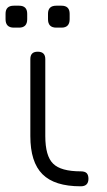

<svg xmlns="http://www.w3.org/2000/svg" viewBox="-22 -654 374 674"><path d="M261.5 0C261.5 0 261.5 0 261.5 0C200 0 155.5 -14 127 -42.5C98.5 -71 84.5 -115.5 84.5 -176.5C84.5 -176.5 84.5 -176.5 84.5 -176.5C84.5 -176.5 84.5 -446.5 84.5 -446.5C84.5 -464 93 -472.5 110.5 -472.5C110.5 -472.5 110.5 -472.5 110.5 -472.5C128 -472.5 137 -464 137 -446.5C137 -446.5 137 -446.5 137 -446.5C137 -446.5 137 -176.5 137 -176.5C137 -130 146 -97.5 164.5 -79.5C182.5 -61.5 215 -52.5 261.5 -52.5C261.5 -52.5 261.5 -52.5 261.5 -52.5C271 -52.5 278 -50.5 282.5 -46C286.5 -41.5 288.5 -35 288.5 -26.5C288.5 -26.5 288.5 -26.5 288.5 -26.5C288.5 -9 279.5 0 261.5 0ZM45 -557C45 -557 26.5 -557 26.5 -557C7 -557 -2.5 -567 -2.5 -586.5C-2.5 -586.5 -2.5 -586.5 -2.5 -586.5C-2.5 -586.5 -2.5 -605.5 -2.5 -605.5C-2.5 -624.5 7 -634 26.5 -634C26.5 -634 26.5 -634 26.5 -634C26.5 -634 45 -634 45 -634C64 -634 73.5 -624.5 73.5 -605.5C73.5 -605.5 73.5 -605.5 73.5 -605.5C73.5 -605.5 73.5 -586.5 73.5 -586.5C73.5 -567 64 -557 45 -557C45 -557 45 -557 45 -557ZM194 -557C194 -557 175.5 -557 175.5 -557C156 -557 146.5 -567 146.5 -586.5C146.5 -586.5 146.5 -586.5 146.5 -586.5C146.5 -586.5 146.5 -605.5 146.5 -605.5C146.5 -624.5 156 -634 175.5 -634C175.5 -634 175.5 -634 175.5 -634C175.5 -634 194 -634 194 -634C213 -634 222.5 -624.5 222.5 -605.5C222.5 -605.5 222.5 -605.5 222.5 -605.5C222.5 -605.5 222.5 -586.5 222.5 -586.5C222.5 -567 213 -557 194 -557C194 -557 194 -557 194 -557Z"/></svg>

Font: Jura-Fortis-Regular
Style: Regular
Weight: 500
Designer: Daniel Johnson, Alexei Vanyashin, Mirko Velimirovic
Foundry: Daniel Johnson
Version: ""